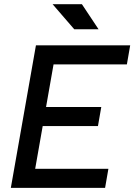

<svg xmlns="http://www.w3.org/2000/svg" viewBox="-20 -914 653 934"><path d="M32.7 0 154.8 -693.4H256.8L134.8 0ZM32.7 0 49.3 -92.8H507.3L491.2 0ZM85.9 -300.8 102.1 -393.6H472.7L456.5 -300.8ZM138.7 -600.6 154.8 -693.4H613.3L597.2 -600.6ZM341.3 -771.5 235.8 -893.6H378.4L459.5 -771.5Z"/></svg>

Font: Cascadia Code
Style: Italic
Weight: 400
Italic angle: -10°
Designer: Aaron Bell
Foundry: Saja Typeworks
Version: Version 2407.024